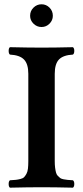

<svg xmlns="http://www.w3.org/2000/svg" viewBox="-20 -865 383 887"><path d="M232.9 -523.9V-121.1Q232.9 -103 234.6 -90.1Q236.3 -77.1 238.8 -67.9Q241.2 -58.6 247.3 -52.2Q253.4 -45.9 258.5 -42.2Q263.7 -38.6 274.2 -36.6Q284.7 -34.7 293 -33.9Q301.3 -33.2 316.9 -32.2Q323.2 -27.8 323.2 -15.1Q323.2 -2.4 316.9 2Q232.9 0 172.9 0Q109.9 0 25.9 2Q20 -2.4 20 -15.1Q20 -27.8 25.9 -32.2Q43.9 -33.2 53.2 -34.2Q62.5 -35.2 74.2 -38.1Q85.9 -41 91.3 -46.6Q96.7 -52.2 102.1 -61.8Q107.4 -71.3 109.1 -85.9Q110.8 -100.6 110.8 -121.1V-523.9Q110.8 -569.3 91.1 -589.8Q71.3 -610.4 25.9 -612.8Q20 -617.2 20 -629.9Q20 -642.6 25.9 -647Q111.8 -645 171.9 -645Q234.9 -645 316.9 -647Q323.2 -642.6 323.2 -629.9Q323.2 -617.2 316.9 -612.8Q272 -610.4 252.4 -590.1Q232.9 -569.8 232.9 -523.9ZM119.1 -792Q119.1 -814.5 134.8 -829.8Q150.4 -845.2 171.9 -845.2Q193.4 -845.2 208.7 -829.8Q224.1 -814.5 224.1 -792Q224.1 -771 208.7 -755.6Q193.4 -740.2 171.9 -740.2Q150.4 -740.2 134.8 -755.6Q119.1 -771 119.1 -792Z"/></svg>

Font: Common Serif SemiBold
Style: Regular
Weight: 600
Designer: Philipp H. Poll, Khaled Hosny
Foundry: Stefan Peev, Context Ltd.
Version: Version 1.026